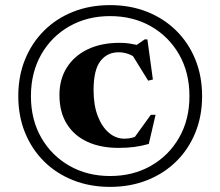

<svg xmlns="http://www.w3.org/2000/svg" viewBox="-20 -718 862 751"><path d="M410.5 -698Q489 -698 555 -672Q621 -646 669.2 -598.2Q717.5 -550.5 744 -485.5Q770.5 -420.5 770.5 -342Q770.5 -264 744 -199Q717.5 -134 669.2 -86.5Q621 -39 555 -13Q489 13 410.5 13Q332 13 266.2 -13Q200.5 -39 152.5 -86.5Q104.5 -134 78 -199Q51.5 -264 51.5 -342Q51.5 -420.5 78 -485.5Q104.5 -550.5 152.5 -598.2Q200.5 -646 266.2 -672Q332 -698 410.5 -698ZM410.5 -655Q321.5 -655 251.5 -615.2Q181.5 -575.5 141.2 -504.8Q101 -434 101 -342Q101 -250 141.2 -179.8Q181.5 -109.5 251.5 -69.5Q321.5 -29.5 410.5 -29.5Q500.5 -29.5 570.5 -69.5Q640.5 -109.5 680.8 -180Q721 -250.5 721 -342Q721 -434 680.8 -504.5Q640.5 -575 570.5 -615Q500.5 -655 410.5 -655ZM467 -175.5Q484 -175.5 499 -179.8Q514 -184 530 -193.5L495.5 -166L570 -269H588.5L562 -155Q533.5 -147 505.8 -143.2Q478 -139.5 444 -139.5Q373.5 -139.5 321.5 -163.5Q269.5 -187.5 241 -233.8Q212.5 -280 212.5 -346.5Q212.5 -407.5 241 -453.2Q269.5 -499 322.5 -524.8Q375.5 -550.5 448 -550.5Q470 -550.5 488.5 -547.5Q507 -544.5 533 -538L500.5 -532.5L546 -564H556.5L578 -407L559.5 -402.5L489 -516.5L516.5 -487.5Q499 -501 481 -507.2Q463 -513.5 444 -513.5Q399 -513.5 372.5 -478.8Q346 -444 346 -365.5Q346 -307 362.2 -264.5Q378.5 -222 405.8 -198.8Q433 -175.5 467 -175.5Z"/></svg>

Font: Newsreader 36pt
Style: Bold
Weight: 700
Designer: Hugues Gentile
Foundry: Production Type
Version: Version 1.003